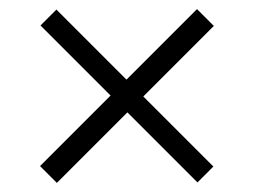

<svg xmlns="http://www.w3.org/2000/svg" viewBox="-20 -549 559 422"><path d="M105 -147 260 -302 414 -148 449 -183 295 -337 450 -492 413 -529 258 -374 104 -528 69 -493 223 -339 68 -184Z"/></svg>

Font: Libre Baskerville
Style: Regular
Weight: 400
Designer: Pablo Impallari, Rodrigo Fuenzalida
Foundry: Pablo Impallari, Rodrigo Fuenzalida
Version: Version 1.051;Glyphs 3.2.3 (3260)